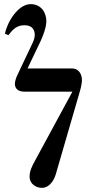

<svg xmlns="http://www.w3.org/2000/svg" viewBox="-20 -740 452 928"><path d="M4 -577 21 -570C45 -603 65 -618 99 -618C140 -618 148 -590 148 -572C148 -555 141 -539 135 -527L62 -373C55 -357 52 -343 52 -334C52 -313 67 -297 97 -297H330L148 39C135 63 123 86 123 114C123 149 154 168 183 168C214 168 239 139 250 101L367 -302C372 -319 376 -341 376 -352C376 -387 356 -409 330 -409H113L176 -541C187 -564 204 -607 204 -638C204 -675 182 -720 128 -720C67 -720 14 -632 4 -577Z"/></svg>

Font: Old Standard
Style: Bold
Weight: 700
Designer: Alexey Kryukov <alexios@thessalonica.org.ru>
Version: Version 2.0.2